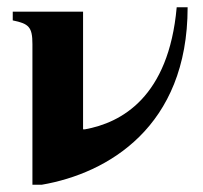

<svg xmlns="http://www.w3.org/2000/svg" viewBox="-20 -493 558 527"><path d="M465 -473C443 -226 313 -156 213 -138H208V-461H15V-437C59 -428 69 -419 69 -372V14H95C275 -17 495 -144 495 -473Z"/></svg>

Font: STIXGeneral
Style: Bold
Weight: 700
Designer: MicroPress Inc., with final additions and corrections provided by Coen Hoffman, Elsevier (retired)
Version: Version 1.1.0